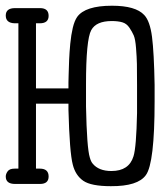

<svg xmlns="http://www.w3.org/2000/svg" viewBox="-20 -639 565 667"><path d="M0 -25.9Q0 -34.7 6.6 -43.9Q13.2 -53.2 30.8 -53.2H43.9V-558.1H30.8Q0 -559.1 0 -585Q0 -610.8 32.2 -610.8H119.1Q148.9 -610.8 148.9 -584Q148.9 -558.1 118.2 -558.1H105V-332H217.8V-353Q217.8 -354 218.5 -381.1Q219.2 -408.2 220.2 -432.1Q221.2 -456.1 224.1 -487.1Q227.1 -518.1 232.9 -542.5Q238.8 -566.9 248 -580.1Q275.9 -619.1 369.1 -619.1Q451.2 -619.1 481 -586.9Q501 -565.9 508.1 -511Q515.1 -456.1 517.1 -344.2V-287.1Q517.1 -72.3 486.8 -30.8Q459 8.3 365.2 7.8Q296.4 7.8 269.3 -11Q242.2 -29.8 232.9 -66.9Q221.7 -108.9 217.8 -257.8V-278.8H105V-53.2H118.2Q148.9 -53.2 148.9 -25.9Q148.9 0 119.1 0H32.2Q0 0 0 -25.9ZM278.8 -269Q281.7 -125 292 -91.8Q295.9 -77.6 301.8 -70.8Q322.8 -44.9 367.2 -44.9Q428.2 -44.9 443.8 -96.2Q453.6 -127 456.1 -246.1Q456.1 -259.3 456.1 -269V-342.8Q456.1 -392.6 455.6 -416.7Q455.1 -440.9 452.6 -471.9Q450.2 -502.9 444.6 -515.9Q439 -528.8 429.4 -543Q419.9 -557.1 405 -561.5Q390.1 -565.9 368.2 -565.9Q314 -565.9 296.9 -534.2Q278.8 -501 278.8 -346.2Z"/></svg>

Font: CMU Typewriter Text
Style: Light
Weight: 200
Version: Version 0.7.0